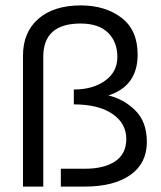

<svg xmlns="http://www.w3.org/2000/svg" viewBox="-20 -690 597 710"><path d="M381 -337Q437 -324 480 -282Q523 -240 523 -165Q523 -86 462 -43Q401 0 293 0H205V-66H294Q365 -66 406 -93.5Q447 -121 447 -176Q447 -234 395.5 -269Q344 -304 253 -304V-359Q323 -359 368.5 -391.5Q414 -424 414 -479Q414 -535 379.5 -569Q345 -603 278 -603Q140 -603 140 -480V0H65V-484Q65 -571 122 -620.5Q179 -670 279 -670Q369 -670 429 -624.5Q489 -579 489 -488Q489 -372 381 -337Z"/></svg>

Font: Questrial
Style: Regular
Weight: 400
Designer: Joe Prince
Foundry: Joe Prince
Version: Version 1.002